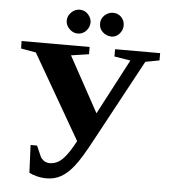

<svg xmlns="http://www.w3.org/2000/svg" viewBox="-57 -887 847 947"><g transform="rotate(5 366.5 -413.5)"><path d="M28 -619 27 -656H364V-620L276 -607L426 -333L570 -607L490 -620V-656H713V-620L644 -607L431 -213Q374 -105 342 -66Q312 -28 280 -10Q248 8 208 8Q184 8 160 2Q137 -4 122 -12L116 -149H148L173 -92Q191 -68 217 -68Q252 -68 280 -95Q308 -122 343 -188L102 -606ZM464 -716V-717Q442 -717 423 -734Q405 -750 405 -776Q405 -800 423 -817Q442 -834 464 -834Q489 -834 505 -818Q522 -801 522 -776Q522 -753 505 -734Q488 -716 464 -716ZM300 -717H299Q276 -717 258 -735Q240 -753 240 -776Q240 -799 258 -817Q276 -835 300 -835Q324 -835 341 -817Q358 -798 358 -777Q358 -754 341 -735Q324 -717 300 -717Z"/></g></svg>

Font: Libra Serif Modern
Style: Bold
Weight: 700
Designer: Stefan Peev, Context Ltd
Foundry: Ascender Corporation
Version: Version 1.000